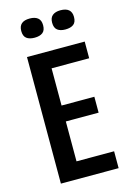

<svg xmlns="http://www.w3.org/2000/svg" viewBox="-127 -905 650 967"><g transform="rotate(-15 198.0 -422.0)"><path d="M66 0V-660H367V-573H171V-379H342V-296H171V-88H367V0ZM289 -744Q263 -744 248 -755.5Q233 -767 233 -794Q233 -820 248 -832Q263 -844 289 -844Q347 -844 347 -794Q347 -767 332 -755.5Q317 -744 289 -744ZM129 -744Q102 -744 87 -755.5Q72 -767 72 -794Q72 -844 129 -844Q156 -844 171 -832Q186 -820 186 -794Q186 -767 171 -755.5Q156 -744 129 -744Z"/></g></svg>

Font: Bricolage Grotesque 10pt Condensed Medium
Style: Regular
Weight: 500
Width: 3
Designer: Mathieu Triay
Foundry: Atelier Triay
Version: Version 1.000; ttfautohint (v1.8.4.7-5d5b);gftools[0.9.32]